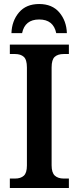

<svg xmlns="http://www.w3.org/2000/svg" viewBox="-20 -936 391 956"><path d="M29 -47H55Q83 -47 98.5 -61Q114 -75 114 -112V-600Q114 -639 98.5 -653Q83 -667 55 -667H29V-714H323V-667H297Q268 -667 252.5 -653Q237 -639 237 -600V-113Q237 -76 253 -61.5Q269 -47 297 -47H323V0H29ZM175 -916Q240 -916 275.5 -874Q311 -832 313 -771H260Q246 -839 175 -839Q104 -839 90 -771H37Q39 -832 74.5 -874Q110 -916 175 -916Z"/></svg>

Font: Noto Serif NarrowSemiBold
Style: Regular
Weight: 600
Width: 4
Designer: Monotype Design Team
Foundry: Monotype Imaging Inc.
Version: Version 1.001